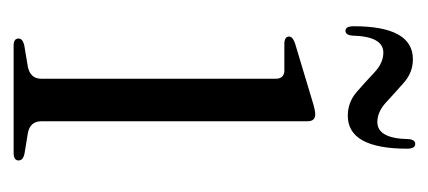

<svg xmlns="http://www.w3.org/2000/svg" viewBox="-198 -446 644 289"><g transform="rotate(90 124.5 -302.0)"><path d="M163 -442.5V-42Q163 -25 180.5 -21.5L211 -16.5Q222 -14.5 222 -7.5Q222 0 210.5 0H49Q38.5 0 38.5 -7.5Q38.5 -13.5 48.5 -16L81.5 -21.5Q99 -25.5 99 -41.5V-394.5Q99 -406.5 88 -407.5H44.5Q35.5 -408.5 35.5 -414.5Q35.5 -420 45.5 -423.5L132 -449.5Q146 -454 152.5 -454Q163 -454 163 -442.5ZM154.7 -503Q134.6 -503 119.2 -516.2Q103.8 -529.5 89.6 -543Q75.3 -556.5 59.7 -556.5Q35.3 -556.5 34.1 -510Q33.3 -499.5 26.8 -499.5Q20 -499.5 20 -512Q20 -601 69.7 -601Q89.4 -601 104.8 -587.5Q120.2 -574 134.4 -560.8Q148.7 -547.5 164.3 -547.5Q189.1 -547.5 189.9 -594.5Q190.7 -604.5 197.1 -604.5Q204.3 -604.5 204.3 -592.5Q204.3 -503 154.7 -503Z"/></g></svg>

Font: Fraunces 72pt Light
Style: Regular
Weight: 300
Version: Version 1.000;[0bf87f6ff]